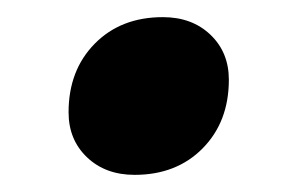

<svg xmlns="http://www.w3.org/2000/svg" viewBox="-20 -373 344 224"><path d="M60 -242Q60 -291 90.5 -322Q121 -353 170 -353Q204 -353 225.5 -332.5Q247 -312 247 -280Q247 -231 216.5 -200Q186 -169 137 -169Q103 -169 81.5 -189.5Q60 -210 60 -242Z"/></svg>

Font: Sarabun ExtraBold
Style: Italic
Weight: 800
Italic angle: -10°
Designer: Suppakit Chalermlarp | Katatrad Co.,Ltd.
Foundry: Cadson Demak Co.,Ltd.
Version: Version 1.000; ttfautohint (v1.6)